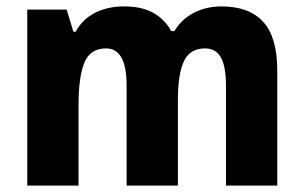

<svg xmlns="http://www.w3.org/2000/svg" viewBox="-20 -579 948 599"><path d="M671 -559Q757 -559 801 -511Q845 -463 845 -359V0H685V-312Q685 -372 669 -400Q653 -428 620 -428Q572 -428 553.5 -387.5Q535 -347 535 -268V0H375V-312Q375 -428 311 -428Q261 -428 243 -383Q225 -338 225 -252V0H65V-549H188L209 -480H216Q237 -519 276.5 -539Q316 -559 367 -559Q423 -559 459 -538.5Q495 -518 514 -482H524Q547 -520 585.5 -539.5Q624 -559 671 -559Z"/></svg>

Font: Noto Sans Devanagari SemiCondensed ExtraBold
Style: Regular
Weight: 800
Width: 4
Designer: Jelle Bosma - Monotype Design Team
Foundry: Monotype Imaging Inc.
Version: Version 2.004; ttfautohint (v1.8.4.7-5d5b)